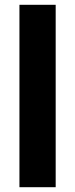

<svg xmlns="http://www.w3.org/2000/svg" viewBox="-20 -780 313 800"><path d="M212 0H61V-760H212Z"/></svg>

Font: Noto Sans Kannada Condensed ExtraBold
Style: Regular
Weight: 800
Width: 3
Designer: Jelle Bosma - Monotype Design Team
Foundry: Monotype Imaging Inc.
Version: Version 2.005; ttfautohint (v1.8.4.7-5d5b)